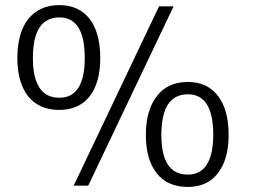

<svg xmlns="http://www.w3.org/2000/svg" viewBox="-20 -736 1015 761"><path d="M724.1 4.9Q644 4.9 601.1 -49.3Q558.1 -104 558.1 -201.2Q558.1 -298.8 601.6 -355Q644.5 -411.1 724.6 -411.1Q802.2 -411.1 844.2 -355.5Q886.2 -300.3 886.2 -201.7Q886.2 -104.5 843.8 -49.8Q802.2 4.9 724.1 4.9ZM724.1 -43.9Q774.4 -43.9 799.8 -84Q825.2 -124 825.2 -201.7Q825.2 -362.3 724.6 -362.3Q619.6 -362.3 619.6 -201.2Q619.6 -43.9 724.1 -43.9ZM272 0 610.4 -710.9H668L329.6 0ZM214.8 -300.3Q174.8 -300.3 143.8 -314Q112.8 -327.6 91.8 -354Q70.8 -380.4 59.8 -418.5Q48.8 -456.5 48.8 -505.9Q48.8 -555.7 59.8 -594.7Q70.8 -633.8 92 -660.6Q113.3 -687.5 144.3 -701.7Q175.3 -715.8 215.3 -715.8Q254.4 -715.8 284.7 -701.7Q314.9 -687.5 335.4 -660.9Q356 -634.3 366.7 -595.2Q377.4 -556.2 377.4 -506.3Q377.4 -457 366.7 -418.7Q356 -380.4 335.2 -354Q314.5 -327.6 284.2 -314Q253.9 -300.3 214.8 -300.3ZM215.3 -348.6Q315.9 -348.6 315.9 -506.8Q315.9 -667 215.3 -667Q110.4 -667 110.4 -506.3Q110.4 -348.6 215.3 -348.6Z"/></svg>

Font: Ride Light
Style: Regular
Weight: 300
Version: Version 3.000